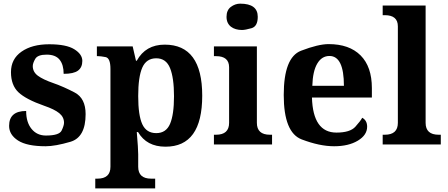

<svg xmlns="http://www.w3.org/2000/svg" viewBox="-20 -790 2448 1050"><path d="M229.5 9.8Q127 9.8 78.4 -21.7Q29.8 -53.2 29.8 -101.6Q29.8 -183.1 123 -183.1Q123 -121.1 152.6 -85Q182.1 -48.8 231 -48.8Q304.2 -48.8 317.1 -76.2Q330.1 -103.5 330.1 -118.7Q330.1 -149.9 304 -171.1Q277.8 -192.4 222.2 -211.4Q121.6 -246.6 80.8 -285.4Q40 -324.2 40 -395.5Q40 -467.3 97.7 -507.6Q155.3 -547.9 249 -547.9Q342.8 -547.9 386.5 -520.5Q430.2 -493.2 430.2 -457Q430.2 -421.4 406.5 -403.8Q382.8 -386.2 328.1 -386.2Q328.1 -436 305.9 -463.6Q283.7 -491.2 234.9 -491.2Q186 -491.2 172.6 -467.8Q159.2 -444.3 159.2 -428.7Q159.2 -396.5 187.3 -375.7Q215.3 -355 272 -335.4Q329.1 -315.4 388.7 -283.9Q448.2 -252.4 448.2 -166Q448.2 -39.1 365.2 -14.6Q282.2 9.8 229.5 9.8Z M735.8 -264.6Q735.8 -158.7 758.3 -110.4Q780.8 -62 834.5 -62Q888.2 -62 909.9 -112.5Q931.6 -163.1 931.6 -263.7Q931.6 -364.3 909.9 -417.7Q888.2 -471.2 834.5 -471.2Q780.8 -471.2 758.3 -420.7Q735.8 -370.1 735.8 -264.6ZM735.8 122.1Q735.8 187 806.6 187H828.6V240.2H501V187H512.7Q584 187 584 122.1V-413.1Q584 -472.7 557.4 -477.8Q530.8 -482.9 516.6 -482.9H509.8V-536.1H705.6L723.6 -458H728Q776.4 -545.9 880.9 -545.9Q1085.9 -545.9 1085.9 -266.6Q1085.9 12.7 884.8 12.2Q781.7 12.2 734.9 -67.9H728Q735.8 23.9 735.8 53.2Z M1384.8 -118.2Q1384.8 -53.2 1456.1 -53.2H1467.8V0H1149.9V-53.2H1161.6Q1232.9 -53.2 1232.9 -118.2V-421.9Q1232.9 -482.9 1161.6 -482.9H1149.9V-536.1H1384.8ZM1293.5 -770Q1389.6 -770 1389.6 -698.2Q1389.6 -645.5 1355.2 -635.7Q1320.8 -626 1303.2 -626Q1285.6 -626 1270.3 -630.4Q1254.9 -634.8 1243.4 -643.6Q1231.9 -652.3 1225.3 -666Q1218.8 -679.7 1218.8 -698.2Q1218.8 -734.4 1242.4 -752.2Q1266.1 -770 1293.5 -770Z M1987.8 -97.2Q1987.8 -51.3 1937 -20.8Q1886.2 9.8 1807.1 9.8Q1728 9.8 1629.9 -27.6Q1531.7 -64.9 1531.7 -270.5Q1531.7 -476.1 1626.2 -512.5Q1720.7 -548.8 1777.3 -548.8Q1890.1 -548.8 1951.9 -487.1Q2013.7 -425.3 2013.7 -308.1V-256.8H1686Q1691.4 -64.9 1819.8 -64.9Q1894.5 -64.9 1923.3 -96.9Q1952.1 -128.9 1960.9 -146Q1987.8 -131.3 1987.8 -97.2ZM1860.8 -320.8Q1860.8 -483.9 1781.7 -483.9Q1739.7 -483.9 1715.1 -442.4Q1690.4 -400.9 1688 -320.8Z M2307.6 -118.2Q2307.6 -53.2 2378.9 -53.2H2390.6V0H2072.8V-53.2H2084.5Q2155.8 -53.2 2155.8 -118.2V-646Q2155.8 -707 2084.5 -707H2072.8V-759.8H2307.6Z"/></svg>

Font: DroidSerif-Bold
Style: Bold
Weight: 700
Foundry: Ascender Corporation
Version: Version 1.00 build 112